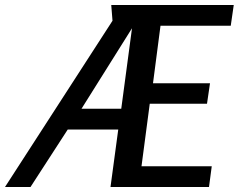

<svg xmlns="http://www.w3.org/2000/svg" viewBox="-60 -748 955 768"><path d="M413 -230H211L62 0H-40L390 -665L385 -728H875L863 -645H582L552 -415H780L768 -333H539L506 -83H787L776 0H382ZM266 -313H425L468 -635Z"/></svg>

Font: Rosario SemiBold
Style: Italic
Weight: 600
Italic angle: -8.05°
Designer: Hector Gatti
Foundry: Omnibus Type
Version: Version 1.101; ttfautohint (v1.8.1.43-b0c9)